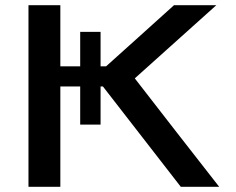

<svg xmlns="http://www.w3.org/2000/svg" viewBox="-20 -715 903 735"><path d="M89 0V-695H211V-461H287V-593H365V-461H386Q420 -492 509.5 -572Q599 -652 646 -695H808L496 -415Q548 -348 657 -207.5Q766 -67 819 0H672L374 -384H365V-238H287V-384H211V0Z"/></svg>

Font: Coval
Style: Bold
Weight: 700
Foundry: Context Ltd
Version: Version 001.000